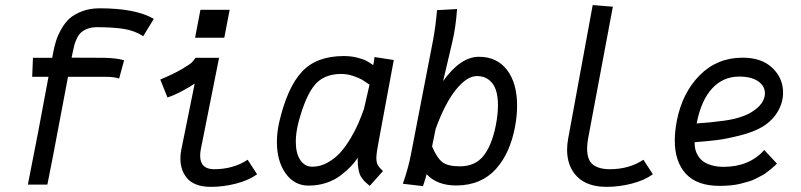

<svg xmlns="http://www.w3.org/2000/svg" viewBox="-20 -725 3145 754"><path d="M542.5 -583Q506.8 -605.5 464.4 -611.8Q421.9 -618.2 360.8 -618.2Q339.8 -618.2 324.2 -612.3Q308.6 -606.4 299.1 -598.1Q289.6 -589.8 282.5 -575.4Q275.4 -561 272.2 -548.8Q269 -536.6 265.1 -517.6L261.2 -498.5Q277.3 -498.5 325 -498.3Q372.6 -498 390.6 -498Q441.4 -496.6 467.3 -488.3L447.8 -416.5Q428.2 -423.3 396 -423.3H247.1Q171.4 -21.5 166 0H89.4Q129.9 -202.1 170.4 -423.3H106.4L109.4 -498H185.1Q185.5 -500.5 186.8 -507.3Q188 -514.2 189 -519.5Q193.8 -544.4 200.2 -564.7Q206.5 -585 220.5 -610.1Q234.4 -635.3 252.9 -652.1Q271.5 -668.9 302.2 -680.7Q333 -692.4 371.6 -692.4Q513.2 -692.4 584 -650.9Z M767.1 -686.5H881.8L860.8 -576.7H746.1ZM840.3 -498 768.6 -138.7Q766.1 -127 766.1 -113.3Q766.1 -60.5 820.8 -60.5Q896.5 -60.5 952.6 -97.7L989.7 -40.5Q955.1 -16.1 906 -3.7Q856.9 8.8 808.1 8.8Q774.4 8.8 750.2 -0.7Q726.1 -10.3 713.1 -26.9Q700.2 -43.5 694.3 -62Q688.5 -80.6 688.5 -102.1Q688.5 -121.1 691.9 -136.7L744.6 -397Q729.5 -385.7 696 -367.9Q662.6 -350.1 637.7 -342.3L609.4 -412.6Q661.6 -434.6 693.4 -453.1Q725.1 -471.7 733.2 -479.7Q741.2 -487.8 747.6 -498Z M1153.8 -251Q1141.6 -205.6 1141.6 -168.9Q1141.6 -123 1159.2 -96.7Q1176.8 -70.3 1206.1 -70.3Q1237.8 -70.3 1266.8 -86.7Q1295.9 -103 1316.9 -126.5Q1337.9 -149.9 1357.2 -182.6Q1376.5 -215.3 1387.7 -241.7Q1398.9 -268.1 1409.2 -296.9L1431.2 -392.6Q1413.6 -404.8 1401.9 -411.9Q1390.1 -418.9 1366.9 -426.8Q1343.8 -434.6 1320.3 -434.6Q1252.9 -434.6 1217 -392.6Q1181.2 -350.6 1153.8 -251ZM1526.4 -489.3 1467.8 -173.8Q1458 -124 1458 -104.5Q1458 -86.9 1463.6 -76.9Q1469.2 -66.9 1483.9 -53.2L1432.1 4.9Q1430.2 3.4 1421.9 -3.7Q1413.6 -10.7 1410.6 -13.9Q1407.7 -17.1 1401.4 -25.6Q1395 -34.2 1392.3 -42.2Q1389.6 -50.3 1387.2 -63.7Q1384.8 -77.1 1384.8 -93.3Q1384.8 -101.1 1385.3 -105.5Q1372.6 -86.9 1356.9 -70.6Q1341.3 -54.2 1317.4 -35.9Q1293.5 -17.6 1261 -6.8Q1228.5 3.9 1191.9 3.9Q1135.7 3.9 1101.6 -44.2Q1067.4 -92.3 1067.4 -167.5Q1067.4 -206.1 1076.7 -246.1Q1108.4 -381.8 1165.8 -443.4Q1223.1 -504.9 1330.1 -504.9Q1358.4 -504.9 1382.6 -498.8Q1406.7 -492.7 1418.5 -486.3Q1430.2 -480 1445.8 -469.2Q1448.7 -483.9 1450.7 -501Z M1927.2 -233.4Q1935.5 -275.4 1935.5 -312Q1935.5 -370.1 1913.3 -398.2Q1891.1 -426.3 1853 -426.3Q1814 -426.3 1771 -373.5Q1728 -320.8 1690.9 -219.2L1676.8 -149.9Q1695.8 -105 1717 -88.4Q1738.3 -71.8 1786.1 -71.8Q1845.7 -71.8 1878.7 -113Q1911.6 -154.3 1927.2 -233.4ZM2002 -224.1Q1992.2 -173.8 1973.9 -133.3Q1955.6 -92.8 1927.7 -61.5Q1899.9 -30.3 1860.4 -13.4Q1820.8 3.4 1771.5 3.4Q1696.3 3.4 1655.3 -41Q1651.9 -25.9 1641.1 5.9L1562 -3.4Q1583.5 -64.5 1593.8 -118.7L1680.2 -564.9Q1690.4 -618.2 1696.3 -685.1L1774.9 -689.5Q1770 -619.1 1756.8 -562.5L1720.2 -406.7Q1788.6 -502 1860.8 -502Q1931.6 -502 1971.2 -450.2Q2010.7 -398.4 2010.7 -310.1Q2010.7 -269.5 2002 -224.1Z M2386.7 -698.7 2290 -183.6Q2285.6 -160.2 2285.6 -142.1Q2285.6 -96.2 2308.8 -78.4Q2332 -60.5 2375 -60.5Q2450.7 -60.5 2506.8 -97.7L2543.9 -40.5Q2509.3 -16.1 2460.2 -3.7Q2411.1 8.8 2362.3 8.8Q2286.6 8.8 2246.8 -31Q2207 -70.8 2207 -137.2Q2207 -158.2 2211.4 -181.6L2307.6 -705.1Z M2715.8 -240.2Q2749 -242.7 2767.3 -244.4Q2785.6 -246.1 2820.8 -250.7Q2856 -255.4 2883.1 -263.7Q2910.2 -272 2929.7 -283.7Q2983.9 -316.4 2983.9 -358.9Q2983.9 -387.2 2957.3 -405.8Q2930.7 -424.3 2882.8 -424.3Q2819.8 -424.3 2776.6 -377.7Q2733.4 -331.1 2715.8 -240.2ZM2896.5 -498.5Q2971.2 -498.5 3013.2 -458.3Q3055.2 -418 3055.2 -361.3Q3055.2 -323.2 3034.7 -287.6Q3014.2 -252 2975.6 -228Q2941.4 -207 2886.2 -193.1Q2831.1 -179.2 2794.4 -174.8Q2757.8 -170.4 2708 -166.5V-161.1Q2708 -149.4 2710.7 -137.9Q2713.4 -126.5 2720.9 -113.8Q2728.5 -101.1 2740.7 -91.8Q2752.9 -82.5 2773.7 -76.2Q2794.4 -69.8 2821.8 -69.8Q2921.9 -69.8 2981.4 -135.7L3031.2 -82.5Q3030.8 -82 3022 -73.7Q3013.2 -65.4 3009 -62.3Q3004.9 -59.1 2993.9 -50.3Q2982.9 -41.5 2973.9 -36.9Q2964.8 -32.2 2950.7 -24.7Q2936.5 -17.1 2921.6 -12.7Q2906.7 -8.3 2888.7 -3.7Q2870.6 1 2849.4 2.9Q2828.1 4.9 2805.2 4.9Q2717.8 4.9 2673.8 -42.2Q2629.9 -89.4 2629.9 -173.8Q2629.9 -209 2638.2 -252Q2659.7 -360.8 2728 -429.7Q2796.4 -498.5 2896.5 -498.5Z"/></svg>

Font: Fantasque Sans Mono
Style: Italic
Weight: 400
Italic angle: -11°
Monospace: yes
Designer: Jany Belluz
Version: Version 1.8.0 ; ttfautohint (v1.8.2)